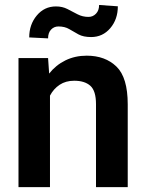

<svg xmlns="http://www.w3.org/2000/svg" viewBox="-20 -766 599 786"><path d="M283.7 -435.5Q249 -435.5 224.1 -418.9Q199.2 -402.3 184.6 -374.5V0H55.7V-528.3H176.8L181.2 -464.8Q208.5 -499.5 247.8 -518.8Q287.1 -538.1 335 -538.1Q410.6 -538.1 456.8 -493.4Q502.9 -448.7 502.9 -338.9V0H373V-339.8Q373 -394 349.9 -414.8Q326.7 -435.5 283.7 -435.5ZM385.7 -745.6 462.4 -740.2Q462.4 -687 431.4 -650.6Q400.4 -614.3 353 -614.3Q321.3 -614.3 301.3 -625.2Q281.2 -636.2 263.2 -647Q245.1 -657.7 219.2 -657.7Q201.2 -657.7 189 -644.8Q176.8 -631.8 176.8 -608.9L99.6 -612.8Q99.6 -665.5 130.6 -702.6Q161.6 -739.7 209 -739.7Q235.4 -739.7 256.1 -729Q276.9 -718.3 297.4 -707.5Q317.9 -696.8 342.3 -696.8Q360.4 -696.8 373 -710Q385.7 -723.1 385.7 -745.6Z"/></svg>

Font: Vazirmatn RD FD SemiBold
Style: Regular
Weight: 600
Designer: Saber Rastikerdar
Foundry: Saber Rastikerdar
Version: Version 33.003